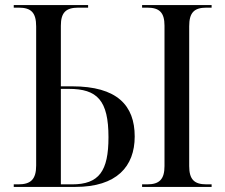

<svg xmlns="http://www.w3.org/2000/svg" viewBox="-20 -734 884 754"><path d="M34 0H276C438 0 509 -80 509 -198C509 -320 440 -395 263 -395H219V-633C219 -685 239 -704 288 -704H326V-714H34V-704H53C102 -704 122 -685 122 -630V-84C122 -30 101 -10 52 -10H34ZM538 0H811V-10H791C742 -10 723 -30 723 -82V-631C723 -684 742 -704 791 -704H811V-714H538V-704H558C606 -704 626 -685 626 -633V-82C626 -30 606 -10 558 -10H538ZM263 -10H219V-385H250C362 -385 406 -340 406 -195C406 -62 369 -10 263 -10Z"/></svg>

Font: Noto Serif Display SemiCondensed
Style: Regular
Weight: 400
Width: 4
Designer: Monotype Design Team
Foundry: Monotype Imaging Inc.
Version: Version 2.009